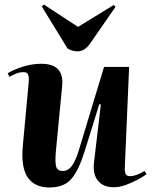

<svg xmlns="http://www.w3.org/2000/svg" viewBox="-20 -814 673 849"><path d="M14 -490Q40 -506 80.5 -519Q121 -532 163 -532Q264 -532 255 -435L227 -144Q223 -99 228 -78.5Q233 -58 258 -58Q281 -58 297.5 -80Q314 -102 329 -151L440 -518H551L532 -76Q531 -55 535.5 -45Q540 -35 556 -35Q581 -35 619 -58L628 -44Q615 -34 590.5 -20.5Q566 -7 537 3.5Q508 14 482 14Q437 14 413 -15Q389 -44 396 -99L426 -352L419 -353L354 -144Q329 -63 296.5 -24Q264 15 198 15Q134 15 103 -29Q72 -73 81 -170L107 -451Q109 -473 104.5 -484Q100 -495 84 -495Q67 -495 51 -488.5Q35 -482 22 -474ZM165 -785 174 -794 325 -695 483 -792 491 -784 378 -621Q368 -606 354 -596.5Q340 -587 323 -587Q312 -587 301 -590Q290 -593 279 -599Z"/></svg>

Font: Literata 72pt
Style: Bold Italic
Weight: 700
Italic angle: -2°
Designer: Latin by Veronika Burian and Jose Scaglione. Greek by Irene Vlachou. Cyrillic by Vera Evstafieva
Foundry: TypeTogether
Version: Version 3.002